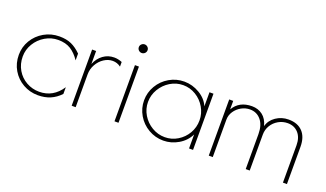

<svg xmlns="http://www.w3.org/2000/svg" viewBox="-64 -1027 2457 1445"><g transform="rotate(20 1164.5 -304.5)"><path d="M37 -225Q37 -288 69 -341.5Q101 -395 156.5 -427Q212 -459 279 -459Q335 -459 375 -441Q415 -423 453 -385V-331Q420 -380 379.5 -405.5Q339 -431 279 -431Q224 -431 175.5 -402.5Q127 -374 98 -326Q69 -278 69 -223Q69 -163 97 -115.5Q125 -68 172.5 -41.5Q220 -15 275 -15Q387 -15 453 -116V-62Q417 -24 373.5 -5.5Q330 13 275 13Q210 13 155.5 -18Q101 -49 69 -103Q37 -157 37 -225Z M542 -450H574V-346Q594 -395 632.5 -423Q671 -451 720 -451Q751 -451 783 -438V-401Q754 -423 718 -423Q682 -423 648.5 -401Q615 -379 594.5 -342Q574 -305 574 -263V0H542Z M866 -588Q866 -602 876.5 -612Q887 -622 901 -622Q915 -622 925.5 -612Q936 -602 936 -588Q936 -573 925.5 -563Q915 -553 901 -553Q887 -553 876.5 -563Q866 -573 866 -588ZM885 -450H917V0H885Z M1040 -225Q1040 -288 1072 -342.5Q1104 -397 1159 -429Q1214 -461 1278 -461Q1343 -461 1401 -426.5Q1459 -392 1482 -337V-450H1514V0H1482V-112Q1455 -56 1398.5 -22.5Q1342 11 1278 11Q1214 11 1159 -21Q1104 -53 1072 -107.5Q1040 -162 1040 -225ZM1484 -225Q1484 -280 1456 -328Q1428 -376 1381 -404.5Q1334 -433 1279 -433Q1224 -433 1176.5 -404Q1129 -375 1100.5 -327Q1072 -279 1072 -224Q1072 -169 1100.5 -121.5Q1129 -74 1177 -45.5Q1225 -17 1280 -17Q1335 -17 1382 -45.5Q1429 -74 1456.5 -121.5Q1484 -169 1484 -225Z M1640 -450H1672V-382Q1718 -461 1820 -461Q1869 -461 1905 -433.5Q1941 -406 1955 -351Q1968 -400 2012.5 -430.5Q2057 -461 2113 -461Q2186 -461 2226 -418.5Q2266 -376 2266 -298V0H2234V-298Q2234 -361 2201.5 -397Q2169 -433 2116 -433Q2076 -433 2042 -413.5Q2008 -394 1988 -361Q1968 -328 1968 -288V0H1936V-280Q1936 -352 1902 -392.5Q1868 -433 1814 -433Q1778 -433 1745.5 -415Q1713 -397 1692.5 -366.5Q1672 -336 1672 -300V0H1640Z"/></g></svg>

Font: Poiret One
Style: Regular
Weight: 400
Designer: Denis Masharov (denis.masharov@gmail.com), Cyreal (Charset Expansion)
Foundry: Denis Masharov
Version: Version 1.101